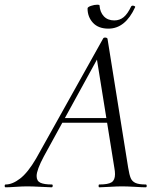

<svg xmlns="http://www.w3.org/2000/svg" viewBox="-58 -798 678 818"><path d="M-34 -12Q-5 -12 28 -37.5Q61 -63 96 -123L382 -635Q384 -638 389 -638Q398 -638 400 -633L488 -84Q493 -53 499 -39Q505 -25 519.5 -18.5Q534 -12 563 -12Q567 -12 567 -6Q567 0 563 0Q548 0 518 -2Q482 -4 462 -4Q441 -4 409 -2Q379 0 365 0Q362 0 362 -6Q362 -12 365 -12Q403 -12 417.5 -21.5Q432 -31 432 -56Q432 -68 429 -84L353 -557L378 -586L129 -132Q98 -74 98 -48Q98 -27 114 -19.5Q130 -12 163 -12Q167 -12 166.5 -6Q166 0 162 0Q151 0 117 -2Q79 -4 58 -4Q37 -4 9 -2Q-19 0 -34 0Q-38 0 -38 -6Q-38 -12 -34 -12ZM208 -295H423L425 -275H193ZM315 -762Q315 -768 329.5 -773Q344 -778 357 -778Q366 -778 366 -775Q368 -746 384.5 -728.5Q401 -711 429 -711Q452 -711 469 -725Q486 -739 501 -771Q504 -774 507 -774Q511 -774 515 -772Q519 -770 518 -768Q476 -676 404 -676Q361 -676 338 -701Q315 -726 315 -762Z"/></svg>

Font: Cormorant Garamond
Style: Italic
Weight: 400
Italic angle: -10°
Designer: Christian Thalmann (Catharsis Fonts)
Foundry: Catharsis Fonts
Version: Version 4.000